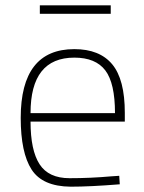

<svg xmlns="http://www.w3.org/2000/svg" viewBox="-20 -694 542 723"><path d="M399 -30 429 -32 431 0Q319 9 246 9Q140 8 99 -55.5Q58 -119 58 -250Q58 -509 260 -509Q355 -509 402.5 -452Q450 -395 450 -269V-236H95Q95 -128 129 -75.5Q163 -23 242 -23Q321 -23 399 -30ZM95 -268H413Q413 -381 376.5 -429Q340 -477 260 -477Q95 -477 95 -268ZM130 -642V-674H397V-642Z"/></svg>

Font: Titillium Web
Style: Thin
Weight: 200
Version: Version 1.001;PS 57.000;hotconv 1.0.70;makeotf.lib2.5.55311